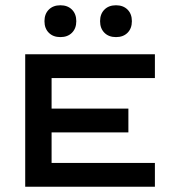

<svg xmlns="http://www.w3.org/2000/svg" viewBox="-20 -705 665 725"><path d="M75.2 -500H564.9V-410.2H174.8V-294.9H464.8V-205.1H174.8V-89.8H564.9V0H75.2ZM461.7 -581.3Q445.3 -564.9 418 -564.9Q390.6 -564.9 374.3 -581.3Q357.9 -597.7 357.9 -625Q357.9 -652.3 374.3 -668.7Q390.6 -685.1 418 -685.1Q445.3 -685.1 461.7 -668.7Q478 -652.3 478 -625Q478 -597.7 461.7 -581.3ZM251.7 -581.3Q235.4 -564.9 208 -564.9Q180.7 -564.9 164.3 -581.3Q147.9 -597.7 147.9 -625Q147.9 -652.3 164.3 -668.7Q180.7 -685.1 208 -685.1Q235.4 -685.1 251.7 -668.7Q268.1 -652.3 268.1 -625Q268.1 -597.7 251.7 -581.3Z"/></svg>

Font: Optician Sans
Style: Regular
Weight: 400
Designer: Fábio Duarte Martins, Simen Schikulski
Version: Version 1.002